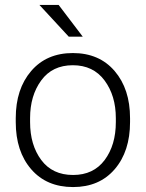

<svg xmlns="http://www.w3.org/2000/svg" viewBox="-20 -755 597 785"><path d="M44.4 -272Q44.4 -391.1 107.4 -464.6Q170.4 -538.1 277.8 -538.1Q385.7 -538.1 448.7 -464.6Q511.7 -391.1 511.7 -272V-255.9Q511.7 -136.2 449 -63.2Q386.2 9.8 278.8 9.8Q170.4 9.8 107.4 -63.2Q44.4 -136.2 44.4 -255.9ZM103 -255.9Q103 -162.1 148.7 -100.8Q194.3 -39.6 278.8 -39.6Q362.3 -39.6 408 -100.8Q453.6 -162.1 453.6 -255.9V-272Q453.6 -363.8 407.5 -426Q361.3 -488.3 277.8 -488.3Q193.8 -488.3 148.4 -426Q103 -363.8 103 -272ZM318.4 -605H261.2L141.1 -734.9H219.7Z"/></svg>

Font: Roboto Web
Style: Light
Weight: 300
Designer: Google
Version: Version 1.200310; 2013